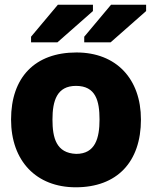

<svg xmlns="http://www.w3.org/2000/svg" viewBox="-20 -786 647 816"><path d="M302 10C477 10 579 -97 579 -278C579 -451 474 -563 305 -563C129 -563 27 -458 27 -278C27 -102 134 10 302 10ZM304 -132C219 -135 203 -200 203 -278C203 -358 222 -421 303 -421C387 -421 403 -357 403 -278C403 -199 385 -132 304 -132ZM338 -630V-606H450L601 -739V-766H452ZM112 -630V-606H224L375 -739V-766H226Z"/></svg>

Font: Frost ExtraBold
Style: Regular
Weight: 800
Designer: Lee Frost
Foundry: Lee Frost for Ice Communication Norge AS
Version: Version 2.011;hotconv 1.0.107;makeotfexe 2.5.65593